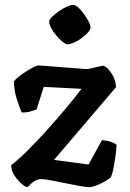

<svg xmlns="http://www.w3.org/2000/svg" viewBox="-20 -769 533 789"><path d="M92 0Q85 0 69 -13.5Q53 -27 39.5 -47.5Q26 -68 26 -90Q58 -115 96 -153Q134 -191 174 -235.5Q214 -280 250.5 -323.5Q287 -367 315 -404L160 -412L130 -319Q122 -316 105 -311Q88 -306 69 -307Q60 -327 49 -362Q38 -397 37 -434Q43 -443 57 -454Q71 -465 87.5 -475.5Q104 -486 118 -493Q132 -500 137 -500Q142 -500 161 -498.5Q180 -497 205.5 -495Q231 -493 257 -491Q283 -489 304 -487.5Q325 -486 334 -485Q343 -485 359 -489Q375 -493 389.5 -496.5Q404 -500 407 -498Q422 -492 438.5 -467Q455 -442 457 -411L202 -112L344 -93L399 -193Q418 -192 434.5 -186.5Q451 -181 459 -174Q459 -168 457.5 -152.5Q456 -137 453 -116.5Q450 -96 446 -76Q442 -56 436 -41Q426 -32 409 -22.5Q392 -13 375 -6.5Q358 0 348 0Q334 0 306 -5Q278 -10 247 -16.5Q216 -23 189 -28Q162 -33 150 -33Q136 -33 124.5 -26.5Q113 -20 92 0ZM258 -587Q250 -587 237 -597.5Q224 -608 211.5 -623Q199 -638 190.5 -653.5Q182 -669 182 -679Q182 -688 193.5 -699.5Q205 -711 221.5 -722.5Q238 -734 254.5 -741.5Q271 -749 280 -749Q290 -749 302 -738Q314 -727 325 -711.5Q336 -696 344 -681Q352 -666 352 -655Q352 -647 341 -635Q330 -623 315 -612Q300 -601 284 -594Q268 -587 258 -587Z"/></svg>

Font: Texturina Medium 12pt
Style: Bold
Weight: 700
Version: Version 1.002